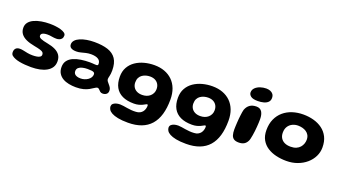

<svg xmlns="http://www.w3.org/2000/svg" viewBox="-66 -1247 3703 2084"><g transform="rotate(20 1786.0 -205.5)"><path d="M253.5 19Q217 19 183 16.2Q149 13.5 120 8Q91 2.5 69.5 -6Q44.5 -15.5 28.5 -28.8Q12.5 -42 12.5 -67Q12.5 -95.5 28.5 -111.5Q44.5 -127.5 75.5 -127.5Q94.5 -127.5 117 -122.5Q139.5 -117.5 166.8 -112.2Q194 -107 226.5 -107Q252.5 -107 275 -110.8Q297.5 -114.5 311 -124Q324.5 -133.5 324.5 -150Q324.5 -166 315.2 -175.8Q306 -185.5 281.2 -193.2Q256.5 -201 210.5 -209.5Q153 -220 112.8 -238.5Q72.5 -257 51.2 -286Q30 -315 30 -355.5Q30 -392 51 -418.2Q72 -444.5 108.5 -461Q145 -477.5 190.8 -485.5Q236.5 -493.5 286.5 -493.5Q319 -493.5 352.5 -489.8Q386 -486 414.5 -477.8Q443 -469.5 460.5 -456.8Q478 -444 478 -426Q478 -403.5 467.5 -390Q457 -376.5 440.8 -370.8Q424.5 -365 407 -365Q381.5 -365 354.5 -370Q327.5 -375 303 -375Q282.5 -375 265.8 -371.2Q249 -367.5 239.2 -359.2Q229.5 -351 229.5 -337Q229.5 -317 255.2 -305.8Q281 -294.5 335.5 -284.5Q387.5 -275 425.2 -257Q463 -239 483.5 -210Q504 -181 504 -137Q504 -96.5 485 -67.2Q466 -38 432 -18.8Q398 0.5 352.5 9.8Q307 19 253.5 19Z M785.5 58Q743.5 58 704 50.2Q664.5 42.5 633.5 24.5Q602.5 6.5 584 -23.2Q565.5 -53 565.5 -96Q565.5 -141 588.2 -170.8Q611 -200.5 649.5 -217.5Q688 -234.5 736.8 -241.8Q785.5 -249 837.5 -249Q851.5 -249 865.8 -248Q880 -247 892.2 -246.2Q904.5 -245.5 912 -245.5Q923.5 -245.5 928 -249.5Q932.5 -253.5 932.5 -263Q932.5 -275.5 929.2 -285.5Q926 -295.5 920 -303.2Q914 -311 905.5 -316.5Q891 -326.5 869 -331.2Q847 -336 821.5 -336Q790 -336 762 -329.2Q734 -322.5 708.5 -315.8Q683 -309 658.5 -309Q619 -309 597.5 -322Q576 -335 576 -362.5Q576 -389 595 -409.8Q614 -430.5 647.2 -444.5Q680.5 -458.5 722.5 -465.8Q764.5 -473 810 -473Q903 -473 966.5 -452Q1030 -431 1063 -382Q1096 -333 1096 -248Q1096 -227 1094 -211Q1092 -195 1089.2 -183.2Q1086.5 -171.5 1084.5 -162.5Q1082.5 -153.5 1082.5 -146Q1082.5 -132.5 1091.5 -120Q1100.5 -107.5 1112.5 -94.2Q1124.5 -81 1133.5 -65.8Q1142.5 -50.5 1142.5 -31.5Q1142.5 -3 1124.5 10Q1106.5 23 1083 23Q1064 23 1052.2 12.8Q1040.5 2.5 1031.5 -7.8Q1022.5 -18 1011.5 -18Q1004 -18 994.8 -13.5Q985.5 -9 972.5 0Q957.5 10.5 933.2 24.2Q909 38 873 48Q837 58 785.5 58ZM801 -49.5Q824 -49.5 845.5 -56.2Q867 -63 884.8 -75.2Q902.5 -87.5 913 -104.2Q923.5 -121 923.5 -140.5Q923.5 -154.5 914.5 -161.2Q905.5 -168 886.8 -170.2Q868 -172.5 839.5 -172.5Q809 -172.5 781.8 -166.2Q754.5 -160 737.5 -145.2Q720.5 -130.5 720.5 -104.5Q720.5 -85.5 730.8 -73.5Q741 -61.5 759 -55.5Q777 -49.5 801 -49.5Z M1449 226Q1378 226 1331.8 216.5Q1285.5 207 1259 192.2Q1232.5 177.5 1221.8 159.2Q1211 141 1211 124Q1211 105.5 1223.2 93.2Q1235.5 81 1256.8 74.5Q1278 68 1303.5 68Q1321 68 1342.5 71.5Q1364 75 1387.8 78.8Q1411.5 82.5 1437.8 84.8Q1464 87 1491.5 85Q1517.5 84 1535.8 74.2Q1554 64.5 1565.5 49.5Q1577 34.5 1582.2 16.5Q1587.5 -1.5 1587.5 -19Q1587.5 -23 1586.5 -26.2Q1585.5 -29.5 1584 -31.5Q1582.5 -33.5 1579 -33.5Q1573.5 -33.5 1562.5 -27Q1551.5 -20.5 1534.2 -12.2Q1517 -4 1493 2.5Q1469 9 1437.5 9Q1358.5 9 1304.8 -16.5Q1251 -42 1223.5 -91.8Q1196 -141.5 1196 -214.5Q1196 -277 1222 -323.2Q1248 -369.5 1292.2 -399.8Q1336.5 -430 1392.2 -445Q1448 -460 1508 -460Q1573 -460 1626 -440.5Q1679 -421 1717.5 -383.5Q1756 -346 1776.8 -291.5Q1797.5 -237 1797.5 -166.5Q1797.5 -69.5 1775.8 4.2Q1754 78 1710.5 127.2Q1667 176.5 1601.5 201.2Q1536 226 1449 226ZM1490 -110Q1517.5 -110 1540.8 -118Q1564 -126 1581 -141Q1598 -156 1607.8 -176.8Q1617.5 -197.5 1617.5 -222.5Q1617.5 -254 1604.2 -277.5Q1591 -301 1566 -314.5Q1541 -328 1505 -328Q1482.5 -328 1459.5 -321.8Q1436.5 -315.5 1417 -302.2Q1397.5 -289 1386 -267Q1374.5 -245 1374.5 -213.5Q1374.5 -183.5 1388.2 -160Q1402 -136.5 1428 -123.2Q1454 -110 1490 -110Z M2120 226Q2049 226 2002.8 216.5Q1956.5 207 1930 192.2Q1903.5 177.5 1892.8 159.2Q1882 141 1882 124Q1882 105.5 1894.2 93.2Q1906.5 81 1927.8 74.5Q1949 68 1974.5 68Q1992 68 2013.5 71.5Q2035 75 2058.8 78.8Q2082.5 82.5 2108.8 84.8Q2135 87 2162.5 85Q2188.5 84 2206.8 74.2Q2225 64.5 2236.5 49.5Q2248 34.5 2253.2 16.5Q2258.5 -1.5 2258.5 -19Q2258.5 -23 2257.5 -26.2Q2256.5 -29.5 2255 -31.5Q2253.5 -33.5 2250 -33.5Q2244.5 -33.5 2233.5 -27Q2222.5 -20.5 2205.2 -12.2Q2188 -4 2164 2.5Q2140 9 2108.5 9Q2029.5 9 1975.8 -16.5Q1922 -42 1894.5 -91.8Q1867 -141.5 1867 -214.5Q1867 -277 1893 -323.2Q1919 -369.5 1963.2 -399.8Q2007.5 -430 2063.2 -445Q2119 -460 2179 -460Q2244 -460 2297 -440.5Q2350 -421 2388.5 -383.5Q2427 -346 2447.8 -291.5Q2468.5 -237 2468.5 -166.5Q2468.5 -69.5 2446.8 4.2Q2425 78 2381.5 127.2Q2338 176.5 2272.5 201.2Q2207 226 2120 226ZM2161 -110Q2188.5 -110 2211.8 -118Q2235 -126 2252 -141Q2269 -156 2278.8 -176.8Q2288.5 -197.5 2288.5 -222.5Q2288.5 -254 2275.2 -277.5Q2262 -301 2237 -314.5Q2212 -328 2176 -328Q2153.5 -328 2130.5 -321.8Q2107.5 -315.5 2088 -302.2Q2068.5 -289 2057 -267Q2045.5 -245 2045.5 -213.5Q2045.5 -183.5 2059.2 -160Q2073 -136.5 2099 -123.2Q2125 -110 2161 -110Z M2652.5 17Q2616 17 2595.8 3.8Q2575.5 -9.5 2567.5 -35.8Q2559.5 -62 2559.5 -101Q2559.5 -117 2560.5 -137.5Q2561.5 -158 2562.8 -180.2Q2564 -202.5 2566 -225Q2568 -247.5 2570.8 -268.2Q2573.5 -289 2576.2 -306.5Q2579 -324 2582.5 -335.5Q2597.5 -375.5 2627 -396Q2656.5 -416.5 2702 -416.5Q2745 -416.5 2765 -385.5Q2785 -354.5 2785 -300Q2785 -283 2784 -260Q2783 -237 2781 -211.5Q2779 -186 2776 -160Q2773 -134 2769 -110.5Q2765 -87 2760.5 -68Q2756 -49 2750 -38Q2735 -9 2711 4Q2687 17 2652.5 17ZM2692.5 -477Q2635 -477 2611.5 -495.8Q2588 -514.5 2588 -539Q2588 -570.5 2610.5 -592.5Q2633 -614.5 2667 -625.8Q2701 -637 2735 -637Q2760 -637 2781 -629.2Q2802 -621.5 2815 -604.5Q2828 -587.5 2828 -560.5Q2828 -530 2809.2 -511.8Q2790.5 -493.5 2759.5 -485.2Q2728.5 -477 2692.5 -477Z M3205 28Q3144 28 3087.2 14.8Q3030.5 1.5 2986 -27.2Q2941.5 -56 2915.5 -102Q2889.5 -148 2889.5 -214Q2889.5 -286.5 2914.5 -341.8Q2939.5 -397 2983.5 -434.5Q3027.5 -472 3085.8 -490.8Q3144 -509.5 3210.5 -509.5Q3273.5 -509.5 3330.2 -494Q3387 -478.5 3431.2 -446Q3475.5 -413.5 3500.8 -363Q3526 -312.5 3526 -242.5Q3526 -188 3502 -139Q3478 -90 3434.5 -52.5Q3391 -15 3332.5 6.5Q3274 28 3205 28ZM3196.5 -133Q3234 -133 3260.8 -144.5Q3287.5 -156 3304.2 -175.2Q3321 -194.5 3329 -217.5Q3337 -240.5 3337 -263.5Q3337 -294 3325 -315.5Q3313 -337 3292.8 -350.5Q3272.5 -364 3247.8 -370.2Q3223 -376.5 3197.5 -376.5Q3163 -376.5 3133 -362.2Q3103 -348 3084.5 -319.5Q3066 -291 3066 -248Q3066 -212.5 3081.5 -186.8Q3097 -161 3126 -147Q3155 -133 3196.5 -133Z"/></g></svg>

Font: Gluten SemiBold
Style: Regular
Weight: 600
Designer: Tyler Finck
Foundry: Etcetera Type Company
Version: Version 1.300